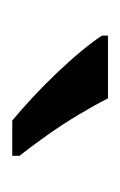

<svg xmlns="http://www.w3.org/2000/svg" viewBox="40 -846 200 321"><g transform="rotate(90 140.5 -686.0)"><path d="M145 -766Q156 -744 172.5 -716.5Q189 -689 207.5 -663Q226 -637 241 -618V-606H182Q165 -620 144 -639.5Q123 -659 102.5 -680.5Q82 -702 65.5 -722Q49 -742 40 -756V-766Z"/></g></svg>

Font: lguzrati05
Style: Book
Weight: 400
Designer: Jelle Bosma - Monotype Design Team, Universal Thirst
Foundry: Monotype Imaging Inc.
Version: Version 2.106